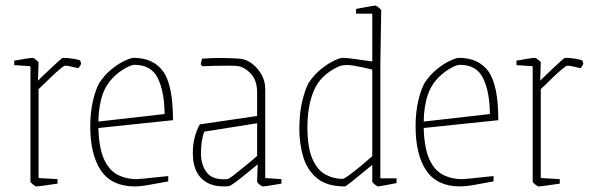

<svg xmlns="http://www.w3.org/2000/svg" viewBox="-20 -657 2121 687"><path d="M109 10Q107 10 98 3Q89 -4 89 -7V-420L31 -424V-440Q58 -445 75 -447.5Q92 -450 98 -450Q100 -450 109 -443Q118 -436 118 -433L116 -368Q123 -376 137 -389Q151 -402 166 -416.5Q181 -431 192 -440.5Q203 -450 205 -450Q222 -450 241 -447Q260 -444 266 -441Q267 -440 268.5 -436Q270 -432 270 -429Q270 -427 266.5 -421.5Q263 -416 260 -413Q247 -416 234 -419Q221 -422 213 -422Q209 -422 194 -409.5Q179 -397 161.5 -380Q144 -363 131 -350.5Q118 -338 118 -338V-20L186 -16V0Q158 4 137.5 7Q117 10 109 10Z M582 -8Q554 -3 519 3.5Q484 10 462 10Q380 10 341.5 -46.5Q303 -103 303 -205Q303 -253 312 -293.5Q321 -334 335 -360Q355 -390 380 -410Q405 -430 427 -440Q449 -450 458 -450Q529 -450 564 -401Q599 -352 599 -227L332 -199Q334 -129 351.5 -89Q369 -49 399.5 -32.5Q430 -16 470 -16Q474 -16 495.5 -18Q517 -20 542.5 -23Q568 -26 582 -27ZM397 -391Q362 -361 347.5 -320Q333 -279 332 -222L569 -249Q568 -330 544.5 -377.5Q521 -425 462 -425Q451 -425 433 -415.5Q415 -406 397 -391Z M799 9Q738 15 704 -15.5Q670 -46 670 -109Q670 -141 677 -167Q684 -193 695 -212L900 -242V-326Q900 -370 877 -394Q854 -418 828 -421Q820 -422 797 -422Q774 -422 748 -421.5Q722 -421 704 -420L698 -427L703 -447Q736 -450 774.5 -449.5Q813 -449 838 -447Q861 -445 881.5 -429.5Q902 -414 915.5 -390.5Q929 -367 929 -339V-20L987 -16V0Q956 5 941.5 7.5Q927 10 920 10Q916 10 908 3Q900 -4 900 -7L902 -69Q866 -39 836 -15.5Q806 8 799 9ZM699 -111Q699 -65 721 -38.5Q743 -12 793 -16Q798 -16 814 -28.5Q830 -41 853 -59.5Q876 -78 900 -99V-216L711 -186Q705 -171 702 -150.5Q699 -130 699 -111Z M1206 -450Q1220 -450 1252 -445.5Q1284 -441 1312 -437V-608H1254V-625Q1254 -625 1269.5 -628Q1285 -631 1302.5 -634Q1320 -637 1324 -637Q1326 -637 1335 -630Q1344 -623 1344 -620L1341 -430V-19H1399V-2Q1399 -2 1384 1Q1369 4 1352.5 7Q1336 10 1332 10Q1330 10 1321 3Q1312 -4 1312 -7V-67Q1293 -52 1271.5 -34Q1250 -16 1233.5 -3Q1217 10 1213 10Q1149 10 1113.5 -20Q1078 -50 1064.5 -97.5Q1051 -145 1051 -195Q1051 -251 1061 -293Q1071 -335 1084 -360Q1104 -390 1129 -410Q1154 -430 1175.5 -440Q1197 -450 1206 -450ZM1192 -419Q1128 -390 1104 -335Q1080 -280 1080 -202Q1080 -131 1097 -90.5Q1114 -50 1143 -33.5Q1172 -17 1206 -17Q1211 -17 1229.5 -30.5Q1248 -44 1271 -63Q1294 -82 1312 -98V-408Q1281 -416 1246.5 -422Q1212 -428 1192 -419Z M1746 -8Q1718 -3 1683 3.5Q1648 10 1626 10Q1544 10 1505.5 -46.5Q1467 -103 1467 -205Q1467 -253 1476 -293.5Q1485 -334 1499 -360Q1519 -390 1544 -410Q1569 -430 1591 -440Q1613 -450 1622 -450Q1693 -450 1728 -401Q1763 -352 1763 -227L1496 -199Q1498 -129 1515.5 -89Q1533 -49 1563.5 -32.5Q1594 -16 1634 -16Q1638 -16 1659.5 -18Q1681 -20 1706.5 -23Q1732 -26 1746 -27ZM1561 -391Q1526 -361 1511.5 -320Q1497 -279 1496 -222L1733 -249Q1732 -330 1708.5 -377.5Q1685 -425 1626 -425Q1615 -425 1597 -415.5Q1579 -406 1561 -391Z M1906 10Q1904 10 1895 3Q1886 -4 1886 -7V-420L1828 -424V-440Q1855 -445 1872 -447.5Q1889 -450 1895 -450Q1897 -450 1906 -443Q1915 -436 1915 -433L1913 -368Q1920 -376 1934 -389Q1948 -402 1963 -416.5Q1978 -431 1989 -440.5Q2000 -450 2002 -450Q2019 -450 2038 -447Q2057 -444 2063 -441Q2064 -440 2065.5 -436Q2067 -432 2067 -429Q2067 -427 2063.5 -421.5Q2060 -416 2057 -413Q2044 -416 2031 -419Q2018 -422 2010 -422Q2006 -422 1991 -409.5Q1976 -397 1958.5 -380Q1941 -363 1928 -350.5Q1915 -338 1915 -338V-20L1983 -16V0Q1955 4 1934.5 7Q1914 10 1906 10Z"/></svg>

Font: Grenze Gotisch Thin
Style: Regular
Weight: 100
Designer: Renata Polastri
Foundry: Omnibus-Type
Version: Version 1.001